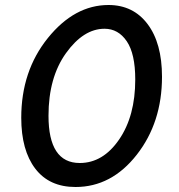

<svg xmlns="http://www.w3.org/2000/svg" viewBox="-20 -734 716 768"><path d="M282 14Q177 14 121 -59.5Q65 -133 65 -263Q65 -450 171.5 -582Q278 -714 414 -714Q513 -714 570.5 -637.5Q628 -561 628 -427Q628 -244 527 -115Q426 14 282 14ZM398 -619Q314 -619 244 -521.5Q174 -424 174 -271Q174 -82 299 -82Q392 -82 456.5 -176Q521 -270 521 -416Q521 -519 487 -569Q453 -619 398 -619Z"/></svg>

Font: Cabin
Style: Medium Italic
Weight: 500
Designer: Pablo Impallari
Foundry: Pablo Impallari. www.impallari.com Igino Marini. www.ikern.com
Version: Version 1.005